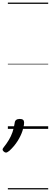

<svg xmlns="http://www.w3.org/2000/svg" viewBox="-61 -1000 394 1490"><path d="M-15 184Q-23 184 -32 176Q-41 168 -41 160Q-41 157 -39 153Q-37 149 -33 144Q-9 114 8 85.5Q25 57 36 25.5Q47 -6 53 -46Q54 -61 64 -69Q74 -77 92 -77Q110 -77 118 -70Q126 -63 126 -50Q126 -23 113.5 15.5Q101 54 75.5 94.5Q50 135 12 170Q4 176 -2.5 180Q-9 184 -15 184ZM0 460H313V470H0ZM0 -20H313V0H0ZM0 -505H313V-500H0ZM0 -980H313V-970H0Z"/></svg>

Font: Playwrite NO Guides
Style: Regular
Weight: 400
Designer: Veronika Burian, José Scaglione
Foundry: TypeTogether
Version: Version 1.003